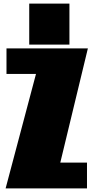

<svg xmlns="http://www.w3.org/2000/svg" viewBox="-20 -1048 600 1068"><path d="M468.8 -778.8 315.4 -143.6H463.9V0H11.2L180.2 -636.7H16.1V-778.8ZM366.2 -799.8H142.6V-1027.8H366.2Z"/></svg>

Font: Coda Caption ExtraBold
Style: Regular
Weight: 800
Designer: vernon adams
Foundry: vernon adams
Version: Version 1.002